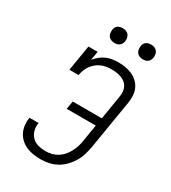

<svg xmlns="http://www.w3.org/2000/svg" viewBox="-223 -1051 1047 1173"><g transform="rotate(30 300.0 -464.5)"><path d="M254 8Q228 8 202 4Q176 0 153 -10Q130 -20 111.5 -37Q93 -54 82 -76.5Q71 -99 68 -125Q65 -151 69 -177Q69 -177 69 -177.5Q69 -178 69 -178H134Q134 -178 134 -178Q134 -178 134 -178Q129 -151 135.5 -125.5Q142 -100 159.5 -82Q177 -64 202.5 -57Q228 -50 254 -50Q276 -50 297.5 -55Q319 -60 338.5 -72Q358 -84 373 -101.5Q388 -119 398.5 -139Q409 -159 415.5 -180Q422 -201 425 -222L444 -339H239L249 -396H454L482 -567Q485 -585 483.5 -602Q482 -619 474.5 -633.5Q467 -648 454.5 -658Q442 -668 426.5 -674Q411 -680 394 -682.5Q377 -685 360 -685Q342 -685 323 -682.5Q304 -680 286.5 -672.5Q269 -665 253.5 -652.5Q238 -640 226.5 -624Q215 -608 208.5 -590.5Q202 -573 199 -554H134L164 -735H229L218 -672Q232 -690 250 -704.5Q268 -719 288.5 -728Q309 -737 330 -740Q351 -743 372 -743Q398 -743 423.5 -738.5Q449 -734 471 -724Q493 -714 510.5 -697Q528 -680 538 -657.5Q548 -635 549 -609.5Q550 -584 546 -558L489 -213Q484 -185 475.5 -157Q467 -129 451.5 -103Q436 -77 414.5 -55Q393 -33 366.5 -18.5Q340 -4 311.5 2Q283 8 254 8ZM490 -833Q478 -833 466.5 -837.5Q455 -842 448 -851Q441 -860 439 -872.5Q437 -885 439 -898Q440 -906 444.5 -914.5Q449 -923 456.5 -928Q464 -933 473 -935Q482 -937 490 -937Q503 -937 514.5 -932.5Q526 -928 533 -919Q540 -910 542 -897.5Q544 -885 542 -872Q540 -864 535.5 -855.5Q531 -847 523.5 -842Q516 -837 507.5 -835Q499 -833 490 -833ZM290 -833Q278 -833 266.5 -837.5Q255 -842 248 -851Q241 -860 239 -872.5Q237 -885 239 -898Q240 -906 244.5 -914.5Q249 -923 256.5 -928Q264 -933 273 -935Q282 -937 290 -937Q303 -937 314.5 -932.5Q326 -928 333 -919Q340 -910 342 -897.5Q344 -885 342 -872Q340 -864 335.5 -855.5Q331 -847 323.5 -842Q316 -837 307.5 -835Q299 -833 290 -833Z"/></g></svg>

Font: Iosevka Curly Slab LtEx
Style: Italic
Weight: 300
Width: 7
Italic angle: -9°
Monospace: yes
Designer: Belleve Invis
Foundry: Belleve Invis
Version: Version 11.1.0; ttfautohint (v1.8.3)